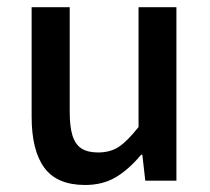

<svg xmlns="http://www.w3.org/2000/svg" viewBox="-20 -510 593 542"><path d="M256.8 -79.6Q291.5 -79.6 315.7 -95.7Q339.8 -111.8 371.1 -151.4V-489.7H478V0H390.1L381.8 -73.2H378.4Q342.8 -30.8 306.2 -9.3Q269.5 12.2 220.2 12.2Q141.1 12.2 105.2 -36.4Q69.3 -85 69.3 -180.7V-489.7H176.8V-194.8Q176.8 -152.3 184.6 -127.4Q192.4 -102.5 209.7 -91.1Q227.1 -79.6 256.8 -79.6Z"/></svg>

Font: Varta
Style: Bold
Weight: 700
Designer: Joana Correia, Viktoriya Grabowska, Eben Sorkin
Foundry: Sorkin Type
Version: Version 1.002; ttfautohint (v1.3) -l 8 -r 24 -G 200 -x 12 -H